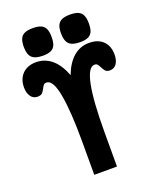

<svg xmlns="http://www.w3.org/2000/svg" viewBox="-170 -1052 941 1151"><g transform="rotate(-20 300.0 -476.0)"><path d="M147 -618Q135.5 -618 129.8 -611.8Q124 -605.5 117 -591.5Q108.5 -574 99 -565Q89.5 -556 70 -556Q42 -556 26.5 -578.5Q11 -601 11 -636Q11 -671.5 25.5 -698.2Q40 -725 66.8 -739.5Q93.5 -754 129 -754Q186.5 -754 229.5 -717.2Q272.5 -680.5 299 -610Q326 -681 368.8 -717.5Q411.5 -754 468 -754Q524.5 -754 556.8 -722.8Q589 -691.5 589 -636Q589 -600.5 574 -578.2Q559 -556 531 -556Q512.5 -556 503.5 -565.2Q494.5 -574.5 486 -592Q478.5 -606.5 472.5 -613.2Q466.5 -620 455 -620Q373 -620 373 -214V0H228V-214Q228 -402.5 208.8 -510.2Q189.5 -618 147 -618ZM93 -864.5Q93 -897.5 101.8 -916.5Q110.5 -935.5 129.8 -944Q149 -952.5 181.5 -952.5Q214.5 -952.5 233.8 -944Q253 -935.5 261.8 -916.2Q270.5 -897 270.5 -864.5Q270.5 -831.5 262.2 -812.5Q254 -793.5 235.2 -784.8Q216.5 -776 184 -776Q135 -776 114 -796.2Q93 -816.5 93 -864.5ZM330.5 -864.5Q330.5 -897.5 339.2 -916.5Q348 -935.5 367.2 -944Q386.5 -952.5 419 -952.5Q452 -952.5 471.2 -944Q490.5 -935.5 499.2 -916.2Q508 -897 508 -864.5Q508 -831.5 499.8 -812.5Q491.5 -793.5 472.8 -784.8Q454 -776 421.5 -776Q372.5 -776 351.5 -796.2Q330.5 -816.5 330.5 -864.5Z"/></g></svg>

Font: JuliaMono Black
Style: Regular
Weight: 900
Monospace: yes
Designer: cormullion
Foundry: corm
Version: Version 0.054; ttfautohint (v1.8.4)